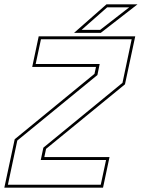

<svg xmlns="http://www.w3.org/2000/svg" viewBox="-42 -868 656 888"><path d="M-5.5 -13.5H424L448.5 -128H146.5L158.5 -185L524.5 -485L567 -686.5H147.5L123 -572H419L408.5 -521L38 -218ZM-22 0 26 -224 395 -526.5 402 -558.5H107L137 -700H583.5L536 -478L171 -179.5L163 -141.5H464.5L434.5 0ZM300.5 -716 450.5 -848H594L424 -716ZM335.5 -730H421.5L555.5 -834H453.5Z"/></svg>

Font: Tourney Thin
Style: Italic
Weight: 100
Italic angle: -12°
Designer: Tyler Finck
Foundry: Etcetera Type Co
Version: Version 1.015